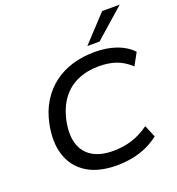

<svg xmlns="http://www.w3.org/2000/svg" viewBox="-164 -1073 1119 1215"><g transform="rotate(-20 395.5 -466.0)"><path d="M416 9Q293 9 215 -40Q137 -89 108 -177.5Q79 -266 103 -384Q120 -467 158.5 -528.5Q197 -590 252.5 -631.5Q308 -673 377.5 -693.5Q447 -714 526 -714Q607 -714 671.5 -691.5Q736 -669 778 -624L733 -542Q688 -584 637.5 -602Q587 -620 521 -620Q442 -620 378.5 -592.5Q315 -565 272.5 -509Q230 -453 211 -366Q193 -276 212.5 -213.5Q232 -151 286 -118Q340 -85 424 -85Q492 -85 550.5 -103Q609 -121 668 -163L702 -82Q664 -52 619 -31.5Q574 -11 522.5 -1Q471 9 416 9ZM497 -765 661 -941H779L579 -765Z"/></g></svg>

Font: Nunito Sans 7pt SemiExpanded Medium
Style: Italic
Weight: 500
Width: 6
Italic angle: -9°
Designer: Vernon Adams
Foundry: Vernon Adams
Version: Version 3.101;gftools[0.9.27]